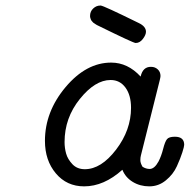

<svg xmlns="http://www.w3.org/2000/svg" viewBox="-20 -659 676 684"><path d="M140.1 -157.2Q140.1 -261.2 213.6 -348.6Q287.1 -436 376 -436Q435.1 -436 481 -386.2Q488.8 -421.4 518.1 -420.9Q532.2 -420.9 542 -411.9Q551.8 -402.8 551.8 -388.2Q551.8 -384.3 548.8 -372.1L481.9 -105Q480 -98.1 480 -88.1Q480 -78.1 487.8 -64.9Q500 -57.1 513.2 -57.1Q530.3 -57.1 544.9 -84Q554.7 -103 561.3 -128.9Q567.9 -154.8 575 -163.3Q582 -171.9 603 -171.9Q636.2 -171.9 636.2 -143.1Q636.2 -137.2 629.6 -116.2Q623 -95.2 610.1 -66.7Q597.2 -38.1 571 -16.6Q544.9 4.9 512 4.9Q479 4.9 452.9 -11Q426.8 -26.9 416 -54.2Q350.1 4.9 279.8 4.9Q217.8 4.9 179 -41.3Q140.1 -87.4 140.1 -157.2ZM210 -152.8Q210 -131.8 215.6 -111.8Q221.2 -91.8 238 -74Q254.9 -56.2 282.2 -56.2Q340.3 -56.2 393.6 -126Q446.8 -195.8 446.8 -274.9Q446.8 -319.8 427 -346.9Q407.2 -374 374 -374Q318.8 -374 264.4 -306.4Q210 -238.8 210 -152.8ZM300.8 -602.1Q300.8 -618.2 312 -628.7Q323.2 -639.2 336.9 -639.2H338.9Q347.7 -639.2 474.1 -577.1Q500 -564.9 500 -545.9Q500 -534.7 489 -520.3Q478 -505.9 463.9 -505.9H462.9Q455.1 -505.9 329.1 -567.9L325.2 -569.8Q321.3 -571.8 320.1 -573Q318.8 -574.2 315.4 -576.2Q312 -578.1 311 -579.6Q310.1 -581.1 307.6 -583.5Q305.2 -585.9 304.2 -588.4Q303.2 -590.8 302 -594.5Q300.8 -598.1 300.8 -602.1Z"/></svg>

Font: CMU Typewriter Text Variable Width
Style: Italic
Weight: 500
Italic angle: -14.04°
Version: Version 0.7.0